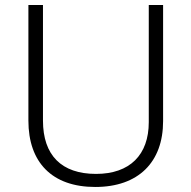

<svg xmlns="http://www.w3.org/2000/svg" viewBox="-20 -734 762 764"><path d="M629 -252V-714H572V-248C572 -118 497 -42 362 -42C225 -42 151 -116 151 -254V-714H93V-254C93 -88 187 10 359 10C531 10 629 -89 629 -252Z"/></svg>

Font: Noto Sans Meetei Mayek Light
Style: Regular
Weight: 300
Designer: Monotype Design Team and Neelakash Kshetrimayum
Foundry: Monotype Imaging Inc.
Version: Version 2.002